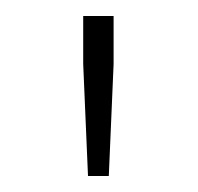

<svg xmlns="http://www.w3.org/2000/svg" viewBox="-20 -714 248 240"><path d="M90 -494H116L122 -634V-694H84V-634Z"/></svg>

Font: Source Sans Pro ExtraLight
Style: Regular
Weight: 200
Designer: Paul D. Hunt
Foundry: Adobe Systems Incorporated
Version: Version 3.006;hotconv 1.0.111;makeotfexe 2.5.65597